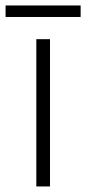

<svg xmlns="http://www.w3.org/2000/svg" viewBox="-43 -672 311 692"><path d="M137.2 0H87.9V-530.8H137.2ZM247.6 -652.3V-610.8H-22.9V-652.3Z"/></svg>

Font: Open Sans Light
Style: Regular
Weight: 300
Designer: Monotype Design Team
Foundry: Monotype Imaging Inc.
Version: Version 3.000; ttfautohint (v1.8.4)